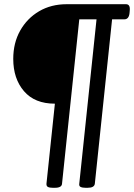

<svg xmlns="http://www.w3.org/2000/svg" viewBox="-20 -720 637 913"><path d="M231 173Q216 173 208 169Q200 165 201 153L241 -227Q145 -227 94 -286.5Q43 -346 43 -440Q43 -516 76 -574.5Q109 -633 166 -666.5Q223 -700 297 -700H579Q600 -700 597 -670L596 -658Q593 -628 571 -628H513L431 153Q429 173 397 173H387Q372 173 363.5 169Q355 165 357 153L439 -628H357L275 153Q274 173 241 173Z"/></svg>

Font: Asap Semi Expanded Semi Expanded Regular
Style: Bold Italic
Weight: 700
Width: 6
Italic angle: -6°
Designer: Pablo Cosgaya
Foundry: Omnibus-Type
Version: Version 3.001; ttfautohint (v1.8.4.7-5d5b)